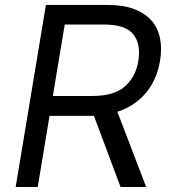

<svg xmlns="http://www.w3.org/2000/svg" viewBox="-20 -747 679 767"><path d="M42.6 0 163.4 -727.3H409.1Q472.7 -727.3 516.3 -710.6Q560 -693.9 585.6 -664.2Q611.2 -634.6 619.3 -593.8Q627.5 -552.9 619.3 -504.3Q613.3 -468 599.8 -436.3Q586.3 -404.5 565 -378.4Q543.7 -352.3 514.7 -332.4Q485.8 -312.5 448.9 -300.4L563.9 0H461.6L355.1 -284.4Q350.5 -284.1 346.1 -284.1Q341.6 -284.1 336.6 -284.1H177.9L130.7 0ZM191.1 -363.6H348Q435.7 -363.6 478.7 -401.6Q500.4 -420.8 514 -446.4Q527.7 -471.9 532.7 -504.3Q543.3 -570.7 512.8 -609.7Q481.9 -649.1 393.5 -649.1H238.6Z"/></svg>

Font: Inter P
Style: Italic
Weight: 400
Italic angle: -9.40001°
Designer: Rasmus Andersson
Foundry: rsms
Version: Version 3.018;git-588b23468